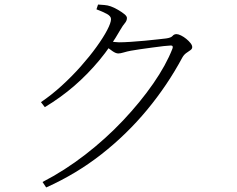

<svg xmlns="http://www.w3.org/2000/svg" viewBox="-20 -784 1040 844"><path d="M167 16Q264 -34 354.5 -104Q445 -174 521 -254.5Q597 -335 653.5 -416.5Q710 -498 738 -570Q743 -584 731 -584Q723 -584 700.5 -581.5Q678 -579 649.5 -575Q621 -571 595.5 -567.5Q570 -564 555 -561Q539 -558 524 -553.5Q509 -549 500 -549Q489 -549 474 -559.5Q459 -570 442 -583L456 -603Q471 -601 482.5 -599.5Q494 -598 503 -598Q523 -598 554 -600Q585 -602 617 -605Q649 -608 674.5 -611Q700 -614 710 -615Q732 -618 738.5 -626Q745 -634 756 -634Q764 -634 776 -628Q788 -622 799 -613Q810 -604 817.5 -594.5Q825 -585 825 -577Q825 -569 817 -563.5Q809 -558 799 -551Q789 -544 782 -532Q716 -409 626.5 -301Q537 -193 426 -106Q315 -19 183 40ZM160 -335Q206 -366 251 -407Q296 -448 335 -492Q374 -536 404 -577.5Q434 -619 451 -651.5Q468 -684 468 -700Q468 -713 449.5 -723Q431 -733 404 -743L411 -764Q424 -763 438.5 -762Q453 -761 467 -756Q481 -751 497.5 -741.5Q514 -732 526 -722.5Q538 -713 538 -705Q538 -693 529 -682.5Q520 -672 509 -653Q468 -581 417 -519.5Q366 -458 306.5 -406.5Q247 -355 177 -313Z"/></svg>

Font: Noto Serif SC ExtraLight ExtraLight
Style: Regular
Weight: 250
Version: Version 2.002-H1;hotconv 1.1.0;makeotfexe 2.6.0